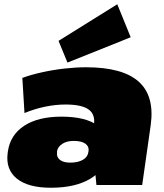

<svg xmlns="http://www.w3.org/2000/svg" viewBox="-20 -869 771 902"><path d="M412 -216 421 -281Q429 -331 396.5 -354.5Q364 -378 288 -378Q242 -378 193 -368Q144 -358 95 -338L85 -503Q126 -518 178 -529.5Q230 -541 283.5 -547Q337 -553 384 -553Q556 -553 631.5 -485.5Q707 -418 688 -281L648 0H433ZM219 13Q112 13 59 -30Q6 -73 16 -150L17 -157Q28 -235 93.5 -278Q159 -321 269 -321Q383 -321 440.5 -278.5Q498 -236 487 -158L486 -151Q476 -73 405.5 -30Q335 13 219 13ZM310 -105Q346 -105 369 -118Q392 -131 395 -154L396 -160Q399 -181 381 -194Q363 -207 326 -207Q294 -207 273 -193.5Q252 -180 248 -159V-153Q245 -131 261.5 -118Q278 -105 310 -105ZM594 -694 297 -575 255 -677 531 -849Z"/></svg>

Font: Pathway Extreme 28pt Black
Style: Italic
Weight: 900
Italic angle: -8°
Designer: Eduardo Rodriguez Tunni
Foundry: Eduardo Rodriguez Tunni
Version: Version 1.001;gftools[0.9.26]